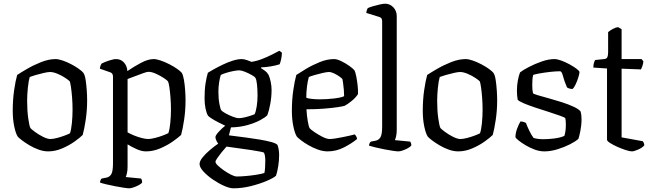

<svg xmlns="http://www.w3.org/2000/svg" viewBox="-20 -820 3533 1040"><path d="M241 0Q216 0 189.5 -9.5Q163 -19 139.5 -33Q116 -47 99 -60Q82 -73 76 -80Q65 -97 57 -135.5Q49 -174 49 -220Q49 -279 56.5 -331Q64 -383 73 -414Q91 -426 126 -446.5Q161 -467 202.5 -483.5Q244 -500 281 -500Q297 -500 320 -492Q343 -484 366 -472Q389 -460 407 -447Q425 -434 432 -425Q440 -413 444 -386.5Q448 -360 450 -330Q452 -300 452 -277Q452 -223 444.5 -172.5Q437 -122 428 -89Q413 -74 383.5 -53Q354 -32 316.5 -16Q279 0 241 0ZM253 -67Q268 -67 290.5 -73Q313 -79 332.5 -86.5Q352 -94 359 -98Q366 -118 369.5 -154Q373 -190 373 -226Q373 -259 370.5 -291.5Q368 -324 364.5 -347.5Q361 -371 358 -379Q353 -385 334.5 -397.5Q316 -410 292.5 -420Q269 -430 251 -430Q240 -430 217.5 -425Q195 -420 173 -413.5Q151 -407 141 -403Q135 -384 131 -345.5Q127 -307 127 -274Q127 -221 133 -178.5Q139 -136 145 -126Q150 -120 169.5 -105.5Q189 -91 213 -79Q237 -67 253 -67Z M680 200Q672 200 651.5 197Q631 194 605 189Q579 184 556 178.5Q533 173 522 169Q522 161 525 155Q528 149 531 147L557 142Q573 139 582.5 124Q592 109 592 65V-405Q592 -423 578 -428L521 -448Q522 -458 525 -465.5Q528 -473 531 -476Q546 -484 570.5 -492Q595 -500 609 -500Q634 -500 651 -482Q668 -464 670 -435Q705 -459 743.5 -479.5Q782 -500 812 -500Q828 -500 851 -492Q874 -484 897.5 -472Q921 -460 939.5 -447Q958 -434 965 -425Q972 -413 976.5 -386.5Q981 -360 983 -330Q985 -300 985 -277Q985 -223 977.5 -172.5Q970 -122 961 -89Q945 -74 915 -53Q885 -32 847 -16Q809 0 771 0Q747 0 720.5 -12Q694 -24 671 -38V83Q671 104 667.5 118.5Q664 133 661 139L744 147Q746 150 748 155Q750 160 750 168Q745 176 731.5 183Q718 190 703.5 195Q689 200 680 200ZM783 -67Q797 -67 820.5 -73Q844 -79 864.5 -87Q885 -95 892 -99Q899 -119 902.5 -155Q906 -191 906 -226Q906 -259 903.5 -291.5Q901 -324 897.5 -347.5Q894 -371 890 -379Q886 -385 867 -397.5Q848 -410 825 -420.5Q802 -431 784 -431Q776 -431 756.5 -424Q737 -417 713.5 -408Q690 -399 671 -392V-103Q687 -94 708 -85.5Q729 -77 749.5 -72Q770 -67 783 -67Z M1232 -130H1231L1220 -87Q1228 -86 1254.5 -82.5Q1281 -79 1316.5 -74.5Q1352 -70 1387 -64Q1422 -58 1448.5 -51Q1475 -44 1483 -35Q1492 -10 1492 20Q1492 49 1487 80.5Q1482 112 1475 132Q1462 144 1424.5 160Q1387 176 1339 188Q1291 200 1244 200Q1224 200 1193.5 186.5Q1163 173 1132.5 152Q1102 131 1081.5 108.5Q1061 86 1061 68Q1061 53 1077 33Q1093 13 1116.5 -7Q1140 -27 1162 -42Q1157 -48 1152 -58.5Q1147 -69 1147 -77Q1147 -87 1165 -106.5Q1183 -126 1200 -139Q1183 -147 1162.5 -157.5Q1142 -168 1126.5 -178Q1111 -188 1107 -193Q1099 -205 1093.5 -231Q1088 -257 1088 -288Q1088 -334 1093.5 -369Q1099 -404 1106 -426Q1117 -433 1138.5 -445Q1160 -457 1187 -470Q1214 -483 1241 -491.5Q1268 -500 1290 -500Q1302 -500 1319 -494Q1336 -488 1342 -485Q1370 -489 1399.5 -500.5Q1429 -512 1453.5 -524.5Q1478 -537 1493 -545L1507 -535Q1507 -518 1503 -500Q1499 -482 1495 -472Q1478 -466 1450 -461Q1422 -456 1394 -455V-451Q1405 -444 1416 -436Q1427 -428 1435 -414Q1442 -398 1446.5 -376Q1451 -354 1451 -333Q1451 -295 1444 -257Q1437 -219 1428 -196Q1417 -184 1389 -169Q1361 -154 1320.5 -142.5Q1280 -131 1232 -130ZM1274 -180Q1286 -180 1304 -184Q1322 -188 1338 -193.5Q1354 -199 1359 -201Q1366 -215 1370.5 -243.5Q1375 -272 1375 -303Q1375 -335 1372 -363Q1369 -391 1363 -399Q1359 -405 1342 -414.5Q1325 -424 1306 -431.5Q1287 -439 1276 -439Q1264 -439 1243.5 -435Q1223 -431 1204 -425Q1185 -419 1176 -414Q1171 -400 1167 -374Q1163 -348 1163 -324Q1163 -286 1168.5 -257Q1174 -228 1179 -222Q1184 -216 1202 -206Q1220 -196 1240.5 -188Q1261 -180 1274 -180ZM1263 136Q1282 136 1311.5 133.5Q1341 131 1369 126.5Q1397 122 1412 117Q1415 107 1416 84.5Q1417 62 1417 49Q1417 23 1410 7Q1408 5 1388.5 1Q1369 -3 1341.5 -7Q1314 -11 1285.5 -15Q1257 -19 1235 -22Q1213 -25 1207 -26Q1194 -12 1180 5.5Q1166 23 1156.5 37Q1147 51 1147 56Q1147 64 1160.5 77Q1174 90 1193.5 103.5Q1213 117 1232 126.5Q1251 136 1263 136Z M1755 0Q1729 0 1701.5 -10Q1674 -20 1650 -34Q1626 -48 1609.5 -61Q1593 -74 1588 -80Q1577 -97 1569 -135.5Q1561 -174 1561 -219Q1561 -279 1568.5 -330.5Q1576 -382 1585 -414Q1603 -426 1637 -446.5Q1671 -467 1711.5 -483.5Q1752 -500 1790 -500Q1805 -500 1828 -489Q1851 -478 1871.5 -463.5Q1892 -449 1900 -439Q1905 -430 1909.5 -407.5Q1914 -385 1917 -358.5Q1920 -332 1919 -310Q1906 -290 1883.5 -272Q1861 -254 1847 -247Q1838 -244 1808.5 -239.5Q1779 -235 1735.5 -231.5Q1692 -228 1640 -228Q1642 -193 1647 -164Q1652 -135 1657 -126Q1662 -119 1682.5 -105Q1703 -91 1726.5 -79Q1750 -67 1766 -67Q1777 -67 1796.5 -70Q1816 -73 1838 -77.5Q1860 -82 1877.5 -86Q1895 -90 1902 -92Q1905 -89 1909 -82.5Q1913 -76 1914 -67Q1885 -43 1843 -21.5Q1801 0 1755 0ZM1712 -282Q1749 -282 1788.5 -286.5Q1828 -291 1844 -299Q1844 -314 1842.5 -333Q1841 -352 1838.5 -368.5Q1836 -385 1835 -391Q1833 -395 1820 -404.5Q1807 -414 1790.5 -422Q1774 -430 1762 -430Q1751 -430 1728.5 -425Q1706 -420 1684 -413.5Q1662 -407 1653 -403Q1647 -384 1643 -352.5Q1639 -321 1639 -291Q1649 -286 1671 -284Q1693 -282 1712 -282Z M2138 0Q2130 0 2109 -3Q2088 -6 2062.5 -11Q2037 -16 2014 -21.5Q1991 -27 1979 -31Q1979 -39 1982.5 -45Q1986 -51 1989 -53L2015 -58Q2031 -61 2040.5 -76Q2050 -91 2050 -135V-705Q2050 -713 2047 -719Q2044 -725 2035 -728L1964 -750Q1965 -759 1967.5 -766Q1970 -773 1972 -776Q1982 -781 2001 -786.5Q2020 -792 2038.5 -796Q2057 -800 2066 -800Q2092 -800 2110.5 -780.5Q2129 -761 2129 -733V-117Q2129 -96 2125.5 -81.5Q2122 -67 2119 -61L2202 -53Q2204 -50 2206 -45Q2208 -40 2208 -32Q2203 -25 2189.5 -17.5Q2176 -10 2161.5 -5Q2147 0 2138 0Z M2462 0Q2437 0 2410.5 -9.5Q2384 -19 2360.5 -33Q2337 -47 2320 -60Q2303 -73 2297 -80Q2286 -97 2278 -135.5Q2270 -174 2270 -220Q2270 -279 2277.5 -331Q2285 -383 2294 -414Q2312 -426 2347 -446.5Q2382 -467 2423.5 -483.5Q2465 -500 2502 -500Q2518 -500 2541 -492Q2564 -484 2587 -472Q2610 -460 2628 -447Q2646 -434 2653 -425Q2661 -413 2665 -386.5Q2669 -360 2671 -330Q2673 -300 2673 -277Q2673 -223 2665.5 -172.5Q2658 -122 2649 -89Q2634 -74 2604.5 -53Q2575 -32 2537.5 -16Q2500 0 2462 0ZM2474 -67Q2489 -67 2511.5 -73Q2534 -79 2553.5 -86.5Q2573 -94 2580 -98Q2587 -118 2590.5 -154Q2594 -190 2594 -226Q2594 -259 2591.5 -291.5Q2589 -324 2585.5 -347.5Q2582 -371 2579 -379Q2574 -385 2555.5 -397.5Q2537 -410 2513.5 -420Q2490 -430 2472 -430Q2461 -430 2438.5 -425Q2416 -420 2394 -413.5Q2372 -407 2362 -403Q2356 -384 2352 -345.5Q2348 -307 2348 -274Q2348 -221 2354 -178.5Q2360 -136 2366 -126Q2371 -120 2390.5 -105.5Q2410 -91 2434 -79Q2458 -67 2474 -67Z M2928 0Q2903 0 2877 -9.5Q2851 -19 2827.5 -33Q2804 -47 2788.5 -59.5Q2773 -72 2772 -77Q2772 -99 2781 -123Q2790 -147 2799 -162Q2810 -162 2818 -159Q2826 -156 2829 -154Q2835 -137 2846.5 -113Q2858 -89 2870 -73Q2891 -66 2923 -66Q2951 -66 2983 -70Q3015 -74 3037 -84Q3045 -108 3045 -146Q3045 -167 3042 -180Q3039 -184 3014 -193Q2989 -202 2953 -213.5Q2917 -225 2880.5 -237Q2844 -249 2817 -260.5Q2790 -272 2784 -280Q2782 -291 2781 -303.5Q2780 -316 2780 -328Q2780 -357 2785 -384Q2790 -411 2797 -428Q2812 -440 2844.5 -457Q2877 -474 2914.5 -487Q2952 -500 2983 -500Q2999 -500 3021.5 -491.5Q3044 -483 3066 -471Q3088 -459 3103 -447.5Q3118 -436 3119 -430Q3119 -422 3113 -402Q3107 -382 3098 -363Q3089 -344 3081 -338Q3071 -338 3062.5 -341Q3054 -344 3051 -347Q3036 -382 3029.5 -408Q3023 -434 3014 -434Q2990 -434 2959.5 -430.5Q2929 -427 2903.5 -422.5Q2878 -418 2868 -414Q2865 -403 2864 -388Q2863 -373 2863 -359Q2863 -346 2864 -334.5Q2865 -323 2867 -315Q2870 -311 2894 -304Q2918 -297 2952.5 -287.5Q2987 -278 3023 -266.5Q3059 -255 3087 -242Q3115 -229 3125 -216Q3130 -199 3130 -174Q3130 -142 3123.5 -110Q3117 -78 3113 -68Q3098 -54 3067.5 -38.5Q3037 -23 3000 -11.5Q2963 0 2928 0Z M3403 0Q3392 0 3370 -7Q3348 -14 3324.5 -24.5Q3301 -35 3284.5 -45.5Q3268 -56 3268 -63V-449L3194 -454Q3194 -470 3197.5 -480.5Q3201 -491 3204 -495L3252 -500Q3266 -501 3270 -510.5Q3274 -520 3274 -537V-646Q3284 -655 3300 -663.5Q3316 -672 3328 -673L3347 -662V-500H3455L3465 -488Q3464 -474 3459.5 -462Q3455 -450 3452 -444L3347 -448V-76L3462 -55Q3464 -52 3467 -46Q3470 -40 3470 -33Q3460 -20 3437 -10Q3414 0 3403 0Z"/></svg>

Font: Texturina 72pt
Style: Regular
Weight: 400
Designer: Guillermo Torres Carreño
Foundry: Omnibus-Type
Version: Version 1.002; ttfautohint (v1.8.3)